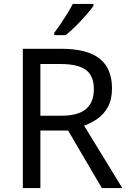

<svg xmlns="http://www.w3.org/2000/svg" viewBox="-20 -964 662 984"><path d="M294 -714Q427 -714 490.5 -663.5Q554 -613 554 -511Q554 -454 533 -416Q512 -378 479.5 -355.5Q447 -333 411 -320L607 0H502L329 -295H187V0H97V-714ZM289 -636H187V-371H294Q381 -371 421 -405.5Q461 -440 461 -507Q461 -577 419 -606.5Q377 -636 289 -636ZM459 -934Q447 -916 422 -887.5Q397 -859 368.5 -830.5Q340 -802 316 -784H258V-796Q273 -815 290.5 -841Q308 -867 325 -894.5Q342 -922 353 -944H459Z"/></svg>

Font: Noto Sans Tagalog
Style: Regular
Weight: 400
Designer: Monotype Design Team
Foundry: Monotype Imaging Inc.
Version: Version 2.001; ttfautohint (v1.8.4.7-5d5b)